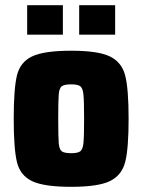

<svg xmlns="http://www.w3.org/2000/svg" viewBox="-20 -714 550 742"><path d="M33 -255Q33 -371 45.5 -422.5Q58 -474 104 -496Q150 -518 255 -518Q360 -518 405.5 -495.5Q451 -473 464 -421.5Q477 -370 477 -255Q477 -140 464 -88.5Q451 -37 405.5 -14.5Q360 8 255 8Q150 8 104 -14Q58 -36 45.5 -87.5Q33 -139 33 -255ZM305 -255Q305 -324 302.5 -348.5Q300 -373 290.5 -380.5Q281 -388 255 -388Q228 -388 218.5 -380.5Q209 -373 207 -349Q205 -325 205 -255Q205 -185 207 -161Q209 -137 218.5 -129.5Q228 -122 255 -122Q281 -122 290.5 -129.5Q300 -137 302.5 -161.5Q305 -186 305 -255ZM85 -580V-694H223V-580ZM286 -580V-694H425V-580Z"/></svg>

Font: Saira Semi Condensed ExtraBold
Style: Regular
Weight: 800
Width: 4
Designer: Hector Gatti with collaboration of the Omnibus-Type team
Foundry: Omnibus-Type
Version: Version 1.001; ttfautohint (v1.8)